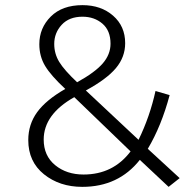

<svg xmlns="http://www.w3.org/2000/svg" viewBox="-20 -716 762 747"><path d="M636 11 524 -94Q441 11 300 11Q212 11 151 -38Q90 -87 90 -171Q90 -232 124.5 -279.5Q159 -327 234 -370Q178 -422 155.5 -459.5Q133 -497 133 -544Q133 -607 177.5 -651.5Q222 -696 301 -696Q373 -696 420 -655Q467 -614 467 -548Q467 -494 431 -451Q395 -408 314 -364L519 -172Q563 -262 585 -362L640 -346Q608 -226 555 -137L679 -23ZM280 -396Q349 -434 379.5 -469Q410 -504 410 -546Q410 -597 378.5 -624Q347 -651 301 -651Q249 -651 220 -619.5Q191 -588 191 -545Q191 -507 210.5 -475Q230 -443 280 -396ZM305 -37Q420 -37 488 -127L269 -338Q150 -271 150 -173Q150 -110 194.5 -73.5Q239 -37 305 -37Z"/></svg>

Font: Trujillo Light
Style: Regular
Weight: 300
Designer: Fira Sans original fonts by bBox Type GmbH, Carrois Corporate GbR, & Edenspiekermann AG / Changes by Cristiano Sobral
Foundry: Fira Sans original fonts by bBox Type GmbH, Carrois Corporate GbR, & Edenspiekermann AG / Changes by Cristiano Sobral
Version: Version 4.301;July 28, 2020;FontCreator 13.0.0.2655 64-bit